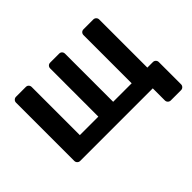

<svg xmlns="http://www.w3.org/2000/svg" viewBox="-133 -749 1100 1100"><g transform="rotate(-45 417.0 -199.0)"><path d="M702 122Q692 122 685 115Q678 108 678 98V0H90Q80 0 73 -7Q66 -14 66 -24V-496Q66 -506 73 -513Q80 -520 90 -520H169Q180 -520 186.5 -513Q193 -506 193 -496V-106H343V-496Q343 -506 349.5 -513Q356 -520 367 -520H439Q450 -520 456.5 -513Q463 -506 463 -496V-106H613V-496Q613 -506 619.5 -513Q626 -520 637 -520H716Q726 -520 733 -513Q740 -506 740 -496V-106H785Q795 -106 802 -99Q809 -92 809 -82V98Q809 108 802 115Q795 122 785 122Z"/></g></svg>

Font: Rubik Medium
Style: Regular
Weight: 500
Designer: Hubert and Fischer
Foundry: Hubert and Fischer
Version: Version 2.300; ttfautohint (v1.8.4.7-5d5b);gftools[0.9.30]